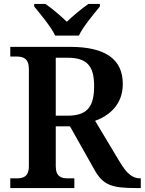

<svg xmlns="http://www.w3.org/2000/svg" viewBox="-20 -951 732 971"><path d="M259 -771H379C400 -816 454 -880 485 -918V-931H427C395 -909 348 -870 318 -841C288 -870 242 -909 210 -931H153V-918C184 -880 238 -816 259 -771ZM32 0H356V-49H325C291 -49 262 -56 262 -111V-312H334L459 -90C502 -15 545 0 667 0H692V-49H689C649 -49 621 -74 587 -130L461 -340C530 -365 601 -420 601 -526C601 -649 517 -714 334 -714H32V-665H63C96 -665 126 -657 126 -602V-111C126 -56 96 -49 63 -49H32ZM323 -366H262V-659H321C419 -659 456 -619 456 -516C456 -416 425 -366 323 -366Z"/></svg>

Font: Noto Serif Tamil SemiBold
Style: Italic
Weight: 600
Italic angle: -12°
Designer: Indian Type Foundry, Tom Grace, and the Monotype Design Team
Foundry: Monotype Imaging Inc.
Version: Version 2.003